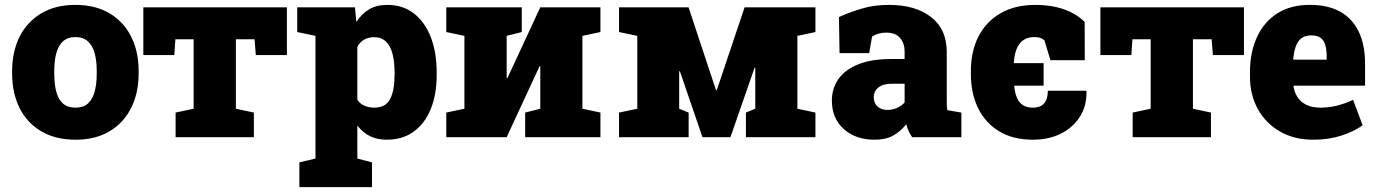

<svg xmlns="http://www.w3.org/2000/svg" viewBox="-20 -558 5606 781"><path d="M287.6 10.3Q206.1 10.3 148.2 -23.7Q90.3 -57.6 59.8 -118.4Q29.3 -179.2 29.3 -259.3V-269Q29.3 -348.1 59.8 -408.7Q90.3 -469.2 147.9 -503.7Q205.6 -538.1 286.6 -538.1Q368.2 -538.1 425.5 -503.9Q482.9 -469.7 513.4 -409.2Q543.9 -348.6 543.9 -269V-259.3Q543.9 -179.7 513.4 -118.9Q482.9 -58.1 425.5 -23.9Q368.2 10.3 287.6 10.3ZM287.6 -120.1Q318.8 -120.1 337.6 -137Q356.4 -153.8 365 -185.1Q373.5 -216.3 373.5 -259.3V-269Q373.5 -310.5 365 -341.6Q356.4 -372.6 337.4 -389.9Q318.4 -407.2 286.6 -407.2Q255.4 -407.2 236.3 -389.9Q217.3 -372.6 209 -341.6Q200.7 -310.5 200.7 -269V-259.3Q200.7 -215.8 209 -184.6Q217.3 -153.3 236.3 -136.7Q255.4 -120.1 287.6 -120.1Z M694.3 0V-100.1L767.6 -115.7V-398.4H693.4L689 -334H563V-528.3H1147V-334H1020.5L1015.6 -398.4H939.5V-115.7L1012.7 -100.1V0Z M1197.8 203.1V102.5L1263.2 86.9V-412.1L1189 -427.7V-528.3H1423.8L1429.7 -468.8Q1451.2 -502 1481.4 -520Q1511.7 -538.1 1555.7 -538.1Q1618.2 -538.1 1663.1 -503.7Q1708 -469.2 1732.2 -407.2Q1756.3 -345.2 1756.3 -263.2V-252.9Q1756.3 -173.8 1732.2 -114.5Q1708 -55.2 1662.6 -22.5Q1617.2 10.3 1553.2 10.3Q1514.2 10.3 1484.6 -4.4Q1455.1 -19 1433.6 -47.4V86.9L1493.2 102.5V203.1ZM1502.4 -120.1Q1548.8 -120.1 1566.9 -155Q1585 -189.9 1585 -252.9V-263.2Q1585 -306.6 1576.7 -338.9Q1568.4 -371.1 1550 -388.9Q1531.7 -406.7 1501.5 -406.7Q1479.5 -406.7 1461.7 -397Q1443.8 -387.2 1433.6 -367.7V-152.3Q1443.8 -136.2 1461.9 -128.2Q1480 -120.1 1502.4 -120.1Z M1795.4 0V-100.1L1869.1 -115.7V-412.1L1795.4 -427.7V-528.3H2041H2102.5V-427.7L2041 -412.1V-240.7L2043.9 -240.2L2177.7 -528.3H2349.1H2422.4V-427.7L2349.1 -412.1V-115.7L2422.4 -100.1V0H2116.2V-100.1L2177.7 -115.7V-288.6H2174.8L2041 0Z M2498 0V-100.1L2572.3 -115.7V-412.1L2498 -427.7V-528.3H2572.3H2780.8L2892.6 -190.9H2895.5L3008.8 -528.3H3223.6H3296.9V-427.7L3223.6 -412.1V-115.7L3296.9 -100.1V0H3014.2V-100.1L3052.2 -115.7V-282.2H3049.3L2951.2 0H2837.4L2745.6 -268.1L2742.7 -267.6V-115.7L2781.2 -100.1V0Z M3537.1 10.3Q3460.4 10.3 3412.1 -33.2Q3363.8 -76.7 3363.8 -148.9Q3363.8 -198.2 3390.4 -236.3Q3417 -274.4 3470.5 -296.1Q3523.9 -317.9 3604.5 -317.9H3659.7V-349.1Q3659.7 -380.9 3641.6 -403.1Q3623.5 -425.3 3584.5 -425.3Q3567.9 -425.3 3553.5 -421.1Q3539.1 -417 3527.3 -409.2L3515.6 -341.8H3395L3392.6 -488.8Q3437.5 -508.8 3486.6 -523.4Q3535.6 -538.1 3596.2 -538.1Q3704.1 -538.1 3767.6 -488.5Q3831.1 -439 3831.1 -347.2V-152.3Q3831.1 -141.1 3831.3 -130.4Q3831.5 -119.6 3833.5 -109.9L3890.6 -100.1V0H3690.4Q3684.1 -8.8 3676.8 -23.4Q3669.4 -38.1 3666.5 -52.7Q3642.6 -22.9 3612.8 -6.3Q3583 10.3 3537.1 10.3ZM3589.8 -110.8Q3608.4 -110.8 3627.2 -118.4Q3646 -126 3659.7 -141.1V-217.3H3606.4Q3571.8 -217.3 3553 -202.1Q3534.2 -187 3534.2 -162.1Q3534.2 -138.2 3549.8 -124.5Q3565.4 -110.8 3589.8 -110.8Z M4181.2 10.3Q4101.1 10.3 4044.7 -23.7Q3988.3 -57.6 3958.7 -117.9Q3929.2 -178.2 3929.2 -257.8V-269Q3929.2 -348.6 3960 -409.2Q3990.7 -469.7 4049.6 -503.9Q4108.4 -538.1 4192.4 -538.1Q4256.3 -538.1 4307.4 -520.3Q4358.4 -502.4 4392.1 -468.8L4392.6 -313H4252.9L4228 -395Q4221.2 -399.9 4211.9 -403.6Q4202.6 -407.2 4187 -407.2Q4160.2 -407.2 4142.3 -394.5Q4124.5 -381.8 4115.2 -358.6Q4106 -335.4 4104 -303.7L4105 -301.3H4225.1V-209.5H4106.4L4105.5 -207Q4108.4 -179.2 4116.9 -159.7Q4125.5 -140.1 4141.4 -130.1Q4157.2 -120.1 4181.2 -120.1Q4202.6 -120.1 4216.1 -128.2Q4229.5 -136.2 4235.8 -151.6Q4242.2 -167 4242.2 -189H4397.5L4399.4 -186Q4400.9 -127.9 4373 -83.7Q4345.2 -39.6 4295.7 -14.6Q4246.1 10.3 4181.2 10.3Z M4587.4 0V-100.1L4660.6 -115.7V-398.4H4586.4L4582 -334H4456.1V-528.3H5040V-334H4913.6L4908.7 -398.4H4832.5V-115.7L4905.8 -100.1V0Z M5321.8 10.3Q5244.1 10.3 5186.3 -23.2Q5128.4 -56.6 5096.4 -114.7Q5064.5 -172.9 5064.5 -246.1V-264.2Q5064.5 -344.7 5092.8 -406.7Q5121.1 -468.8 5175.8 -503.7Q5230.5 -538.6 5310.1 -538.1Q5381.8 -538.1 5431.4 -510.5Q5481 -482.9 5506.8 -429.4Q5532.7 -376 5532.7 -297.9V-209.5H5242.2L5241.7 -206.1Q5245.6 -181.2 5258.5 -161.9Q5271.5 -142.6 5294.4 -131.3Q5317.4 -120.1 5351.1 -120.1Q5384.3 -120.1 5416.3 -127.7Q5448.2 -135.3 5483.9 -151.9L5522.9 -48.3Q5487.3 -22.9 5436 -6.3Q5384.8 10.3 5321.8 10.3ZM5242.2 -315.4H5376.5V-328.1Q5376.5 -356.4 5370.8 -375.5Q5365.2 -394.5 5351.6 -404.3Q5337.9 -414.1 5314 -414.1Q5288.1 -414.1 5272.7 -401.6Q5257.3 -389.2 5250.2 -367.4Q5243.2 -345.7 5240.2 -317.9Z"/></svg>

Font: Roboto Slab LO Black
Style: Regular
Weight: 900
Designer: Google
Version: Version 2.000